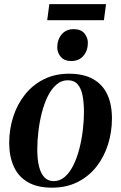

<svg xmlns="http://www.w3.org/2000/svg" viewBox="-20 -876 574 909"><path d="M307 -527Q376 -527 421 -501.5Q466 -476 488 -428.8Q510 -381.5 510 -315.5Q510 -251.5 491.5 -192.5Q473 -133.5 436.8 -87.2Q400.5 -41 347.5 -14.2Q294.5 12.5 226 12.5Q157.5 12.5 112.5 -13.2Q67.5 -39 45.8 -86.5Q24 -134 23.5 -197.5Q23.5 -263.5 42.5 -322.8Q61.5 -382 98 -428Q134.5 -474 187.2 -500.5Q240 -527 307 -527ZM301 -496Q270.5 -496 246.8 -475.2Q223 -454.5 206 -419.8Q189 -385 178 -342Q167 -299 161.8 -254Q156.5 -209 156.5 -168.5Q156.5 -121.5 164.8 -88Q173 -54.5 190.2 -36.5Q207.5 -18.5 234 -18.5Q264 -18.5 287.5 -39.2Q311 -60 328 -95Q345 -130 356 -173Q367 -216 372.2 -260.8Q377.5 -305.5 377.5 -345.5Q377.5 -389.5 371 -423.2Q364.5 -457 348 -476.5Q331.5 -496 301 -496ZM316 -587Q285.5 -587 268.2 -606.5Q251 -626 251 -652.5Q251.5 -689 272.2 -713.5Q293 -738 329 -738Q363 -738 379.5 -718Q396 -698 396 -673Q396 -637 375.2 -612Q354.5 -587 316 -587ZM213.5 -856.5H482L472 -780.5H203.5Z"/></svg>

Font: Merriweather 120pt SemiBold
Style: Italic
Weight: 600
Italic angle: -7.8°
Version: Version 2.101